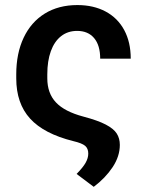

<svg xmlns="http://www.w3.org/2000/svg" viewBox="-20 -557 577 755"><path d="M494.1 -326.2H374Q374 -378.9 350.1 -407.2Q326.2 -435.5 283.2 -435.5Q246.6 -435.5 220.2 -414.8Q193.8 -394 179.9 -355.7Q166 -317.4 166 -264.6V-249Q166 -190.4 200 -154.3Q233.9 -118.2 307.6 -98.6Q364.7 -83.5 396 -67.1Q427.2 -50.8 439.2 -31.7Q451.2 -12.7 451.2 12.7Q451.2 57.6 422.9 100.3Q394.5 143.1 348.6 177.7L281.2 127Q306.2 101.6 316.7 83Q327.1 64.5 327.1 46.9Q327.1 26.9 314.7 16.4Q302.2 5.9 268.6 -2Q152.8 -30.8 98.4 -90.6Q43.9 -150.4 43.9 -249V-264.6Q43.9 -347.2 73 -408.7Q102.1 -470.2 156.2 -503.7Q210.4 -537.1 284.2 -537.1Q347.7 -537.1 395.3 -511.7Q442.9 -486.3 468.5 -438.7Q494.1 -391.1 494.1 -326.2Z"/></svg>

Font: Pretendard JP SemiBold
Style: Regular
Weight: 600
Designer: Base glyphs from Inter by Rasmus Andersson; Hangeul glyphs from Noto Sans CJK(Source Han Sans) by Jang Soo-young and Kan
Foundry: Kil Hyung-jin
Version: Version 1.309